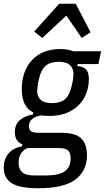

<svg xmlns="http://www.w3.org/2000/svg" viewBox="-39 -791 558 1022"><path d="M424 36Q424 118 362.5 164.5Q301 211 165 211Q67 211 24 184.5Q-19 158 -19 100Q-19 58 5 27.5Q29 -3 78 -12L80 -23Q59 -31 49.5 -47.5Q40 -64 40 -87Q40 -128 66 -151Q92 -174 137 -182L138 -193Q77 -220 77 -318Q77 -365 91 -404Q105 -443 131 -471Q157 -499 195 -514.5Q233 -530 281 -530Q304 -530 321.5 -526.5Q339 -523 353 -518H499L485 -450H375L372 -440Q406 -436 420 -420.5Q434 -405 434 -370Q434 -330 420.5 -294.5Q407 -259 380.5 -232Q354 -205 315 -189.5Q276 -174 225 -174Q214 -174 202 -174.5Q190 -175 180 -177Q115 -165 115 -119Q115 -99 127.5 -91.5Q140 -84 167 -84H287Q363 -84 393.5 -54Q424 -24 424 36ZM238 -242Q283 -242 307.5 -263.5Q332 -285 343 -335Q348 -355 350 -371Q352 -387 352 -397Q352 -427 333.5 -444.5Q315 -462 273 -462Q228 -462 203.5 -440.5Q179 -419 168 -369Q163 -349 161 -333Q159 -317 159 -307Q159 -277 177.5 -259.5Q196 -242 238 -242ZM337 53Q337 23 323.5 10Q310 -3 272 -3H107Q60 19 60 75Q60 107 78 125Q96 143 145 143H204Q275 143 306 120.5Q337 98 337 53ZM364 -771 443 -619 396 -589 314 -708 186 -589 143 -623 276 -771Z"/></svg>

Font: IBM Plex Sans Cond Text
Style: Italic
Weight: 450
Width: 3
Italic angle: -11°
Designer: Mike Abbink, Paul van der Laan, Pieter van Rosmalen
Foundry: Bold Monday
Version: Version 1.3